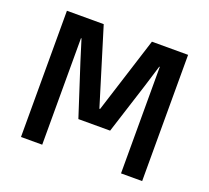

<svg xmlns="http://www.w3.org/2000/svg" viewBox="-119 -846 1086 996"><g transform="rotate(20 423.5 -348.5)"><path d="M88.9 0H206.1V-587.9H209C209 -587.9 232.4 -511.2 245.1 -472.2L336.9 -189H512.2L602.1 -470.2C614.7 -509.8 638.2 -587.9 638.2 -587.9H641.1V0H757.8V-696.8H558.1L424.8 -276.9H420.9L292 -696.8H88.9Z"/></g></svg>

Font: Doppio One
Style: Regular
Weight: 400
Designer: Szymon Celej
Foundry: Sorkin Type Co
Version: Version 1.002